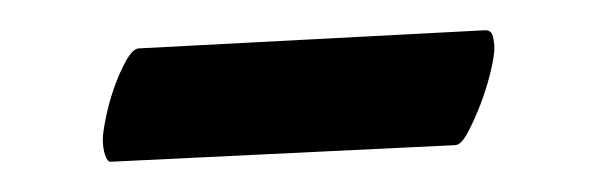

<svg xmlns="http://www.w3.org/2000/svg" viewBox="-20 -301 406 127"><path d="M301 -281Q305 -281 306 -277Q307 -273 307 -269Q307 -264 304.5 -253.5Q302 -243 298 -232.5Q294 -222 289.5 -213.5Q285 -205 281 -205L53 -194Q51 -194 49.5 -198.5Q48 -203 48 -209Q48 -213 50 -223Q52 -233 55.5 -243Q59 -253 63.5 -261Q68 -269 72 -269Z"/></svg>

Font: Vermiglione
Style: Bold Italic
Weight: 700
Italic angle: -11°
Version: Version 1.000